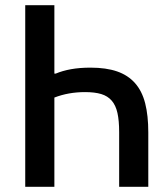

<svg xmlns="http://www.w3.org/2000/svg" viewBox="-20 -718 640 738"><path d="M189 -435H194Q220 -446 253 -452Q286 -458 328 -458Q388 -458 430 -443.5Q472 -429 499 -398.5Q526 -368 538 -321Q550 -274 550 -209V0H438V-210Q438 -254 431.5 -283.5Q425 -313 409.5 -331Q394 -349 369 -356.5Q344 -364 307 -364Q243 -364 189 -343V0H77V-698H189Z"/></svg>

Font: IBM Plaex Mono Medium
Style: Regular
Weight: 500
Designer: Mike Abbink, Paul van der Laan, Pieter van Rosmalen
Foundry: Bold Monday
Version: Version 2.003